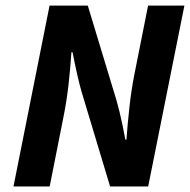

<svg xmlns="http://www.w3.org/2000/svg" viewBox="-20 -672 685 692"><path d="M28.6 0 158.6 -651.8H296.4L400 -309.8Q405.1 -292.2 410.8 -268.9Q416.4 -245.5 421.8 -219.7Q427.2 -194 431.8 -168.7H435.8Q439.6 -223.4 446.4 -285.1Q453.1 -346.8 464.2 -403L513.7 -651.8H644.6L514.1 0H376.8L274.1 -341Q266.4 -367.4 257.9 -405.2Q249.4 -443 241.4 -483.9H237.4Q234 -430.2 227.1 -368.3Q220.1 -306.4 208.6 -249.6L159.1 0Z"/></svg>

Font: Source Sans 3
Style: Italic
Weight: 200
Italic angle: -11°
Designer: Paul D. Hunt
Foundry: Adobe
Version: Version 3.046;hotconv 1.0.118;makeotfexe 2.5.65603